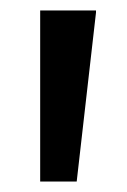

<svg xmlns="http://www.w3.org/2000/svg" viewBox="-20 -828 244 368"><path d="M164 -808V-804L127 -480H57V-808Z"/></svg>

Font: Encode Sans Narrow
Style: SemiBold
Weight: 600
Designer: Pablo Impallari, Andres Torresi
Foundry: Pablo Impallari, Andres Torresi
Version: Version 1.000; ttfautohint (v1.00) -l 8 -r 50 -G 200 -x 14 -